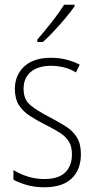

<svg xmlns="http://www.w3.org/2000/svg" viewBox="-20 -784 401 814"><path d="M323 -130Q323 -65 284 -27.5Q245 10 168 10Q126 10 92.5 0Q59 -10 37 -22V-63Q64 -46 98 -35.5Q132 -25 168 -25Q228 -25 256.5 -53Q285 -81 285 -130Q285 -163 272 -184Q259 -205 234 -221Q209 -237 175 -254Q137 -273 107.5 -292Q78 -311 60.5 -338Q43 -365 43 -407Q43 -465 82.5 -502Q122 -539 196 -539Q231 -539 262 -531Q293 -523 318 -510L302 -477Q257 -505 195 -505Q143 -505 111.5 -480Q80 -455 80 -407Q80 -362 109 -338Q138 -314 191 -287Q227 -268 257.5 -249Q288 -230 305.5 -202.5Q323 -175 323 -130ZM296 -757Q280 -734 256.5 -706Q233 -678 208 -651.5Q183 -625 162 -606H138V-616Q170 -653 199.5 -690.5Q229 -728 252 -764H296Z"/></svg>

Font: Noto Sans Sinhala Condensed ExtraLight
Style: Regular
Weight: 200
Width: 3
Designer: Jelle Bosma - Monotype Design Team
Foundry: Monotype Imaging Inc.
Version: Version 2.006; ttfautohint (v1.8.4.7-5d5b)